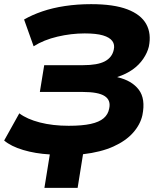

<svg xmlns="http://www.w3.org/2000/svg" viewBox="-20 -736 787 925"><path d="M194 169 220 8Q150 4 91.5 -13.5Q33 -31 0 -59L73 -190Q110 -162 172 -146Q234 -130 311 -130Q376 -130 417 -139Q458 -148 479.5 -166.5Q501 -185 506 -213Q515 -253 484.5 -273Q454 -293 379 -293H172L193 -422H380Q450 -422 485 -440.5Q520 -459 528 -496Q534 -521 521 -538.5Q508 -556 476 -565.5Q444 -575 388 -575Q323 -575 257 -559.5Q191 -544 142 -513L96 -642Q134 -664 183.5 -681Q233 -698 293 -707Q353 -716 419 -716Q528 -716 593.5 -691Q659 -666 684.5 -620Q710 -574 697 -511Q690 -482 670 -452.5Q650 -423 619 -401Q588 -379 545 -365L546 -364Q615 -348 648.5 -304Q682 -260 666 -181Q656 -136 621 -96.5Q586 -57 526 -30Q466 -3 380 7L354 169Z"/></svg>

Font: Nunito Sans 7pt SemiExpanded ExtraBold
Style: Italic
Weight: 800
Width: 6
Italic angle: -9°
Designer: Vernon Adams
Foundry: Vernon Adams
Version: Version 3.101;gftools[0.9.27]